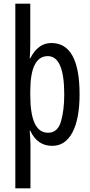

<svg xmlns="http://www.w3.org/2000/svg" viewBox="-20 -780 490 1040"><path d="M328 -268Q328 -184 310.5 -122.5Q293 -61 240 -61Q144 -61 144 -265V-285Q144 -476 239 -476Q328 -476 328 -268ZM411 -269Q411 -547 258 -547Q186 -547 144 -464H141Q144 -504 144 -544V-760H63V240H145V0Q145 -15 143.5 -33Q142 -51 141 -72H144Q182 10 263 10Q334 10 372.5 -63Q411 -136 411 -269Z"/></svg>

Font: Noto Sans Display Condensed
Style: Regular
Weight: 400
Width: 3
Designer: Monotype Design Team
Foundry: Monotype Imaging Inc.
Version: Version 1.900